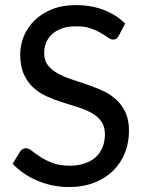

<svg xmlns="http://www.w3.org/2000/svg" viewBox="-20 -746 584 774"><path d="M459 -602Q454.5 -594 449.2 -590.2Q444 -586.5 435.5 -586.5Q426.5 -586.5 415 -594.8Q403.5 -603 386.2 -613.2Q369 -623.5 345 -631.8Q321 -640 287.5 -640Q255.5 -640 231.2 -631.8Q207 -623.5 190.8 -609Q174.5 -594.5 166.2 -574.8Q158 -555 158 -532Q158 -502.5 172.8 -483.5Q187.5 -464.5 211.5 -450.8Q235.5 -437 266.2 -427Q297 -417 329 -406Q361 -395 391.8 -381.2Q422.5 -367.5 446.5 -346.2Q470.5 -325 485.2 -294.2Q500 -263.5 500 -219Q500 -171.5 483.8 -130.2Q467.5 -89 436.5 -58.2Q405.5 -27.5 360.5 -9.8Q315.5 8 258 8Q223.5 8 191.2 1.2Q159 -5.5 130.2 -17.8Q101.5 -30 76.2 -47.2Q51 -64.5 31 -86L61 -135Q65 -141 71.2 -144.8Q77.5 -148.5 85 -148.5Q95.5 -148.5 109.2 -137.5Q123 -126.5 143.2 -113.2Q163.5 -100 192 -89Q220.5 -78 261 -78Q294.5 -78 321 -87Q347.5 -96 365.8 -112.5Q384 -129 393.5 -152.5Q403 -176 403 -204.5Q403 -236.5 388.2 -256.8Q373.5 -277 349.5 -290.5Q325.5 -304 295 -313.5Q264.5 -323 232.2 -333.2Q200 -343.5 169.5 -357Q139 -370.5 115 -392.2Q91 -414 76.2 -446.5Q61.5 -479 61.5 -527Q61.5 -565 76.5 -601Q91.5 -637 120 -664.5Q148.5 -692 190.2 -708.8Q232 -725.5 286 -725.5Q346.5 -725.5 396.8 -706.5Q447 -687.5 484.5 -651.5Z"/></svg>

Font: Lato Medium
Style: Regular
Weight: 500
Designer: Lukasz Dziedzic
Foundry: tyPoland Lukasz Dziedzic
Version: Version 2.006; 2014-01-15